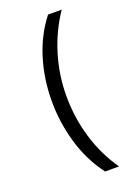

<svg xmlns="http://www.w3.org/2000/svg" viewBox="-172 -861 762 1066"><g transform="rotate(-20 209.5 -328.5)"><path d="M256 135Q183 39 147 -83Q111 -205 111 -332Q111 -461 147 -579.5Q183 -698 256 -792H337Q270 -694 233.5 -575Q197 -456 197 -331Q197 -204 232.5 -85Q268 34 338 135Z"/></g></svg>

Font: ltelugu25
Style: Book
Weight: 400
Designer: Jelle Bosma - Monotype Design Team
Foundry: Monotype Imaging Inc.
Version: Version 2.003